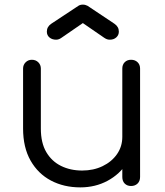

<svg xmlns="http://www.w3.org/2000/svg" viewBox="-20 -806 717 832"><path d="M328 6Q257 6 201 -23.5Q145 -53 112.5 -110Q80 -167 80 -249V-509Q80 -525 91 -536Q102 -547 118 -547Q135 -547 146 -536Q157 -525 157 -509V-249Q157 -187 180.5 -147Q204 -107 244.5 -87Q285 -67 336 -67Q385 -67 424.5 -86Q464 -105 487 -138Q510 -171 510 -213H565Q562 -150 530.5 -100.5Q499 -51 446 -22.5Q393 6 328 6ZM548 0Q531 0 520.5 -10.5Q510 -21 510 -39V-509Q510 -526 520.5 -536.5Q531 -547 548 -547Q565 -547 576 -536.5Q587 -526 587 -509V-39Q587 -21 576 -10.5Q565 0 548 0ZM223 -634Q206 -634 194.5 -643.5Q183 -653 183 -669Q183 -690 202 -703L320 -781Q328 -786 339 -786Q345 -786 350 -784.5Q355 -783 359 -781L476 -703Q495 -690 495 -669Q495 -654 484 -644Q473 -634 456 -634Q449 -634 443.5 -636Q438 -638 432 -642L339 -706L246 -642Q235 -634 223 -634Z"/></svg>

Font: Comfortaa
Style: Regular
Weight: 400
Designer: Johan Aakerlund
Foundry: Johan Aakerlund
Version: Version 3.104; ttfautohint (v1.8.1.43-b0c9)